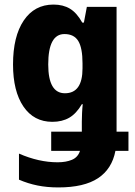

<svg xmlns="http://www.w3.org/2000/svg" viewBox="-20 -580 590 840"><path d="M214 -560Q256 -560 286 -542Q316 -524 340 -481H347L360 -550H490V-4H542V80H485Q470 159 409 199.5Q348 240 235 240Q186 240 144 231.5Q102 223 63 206V92Q150 130 232 130Q269 130 295 119Q321 108 330 80H204V-4H338V-48Q338 -64 339 -85.5Q340 -107 342 -124H338Q314 -83 283 -65Q252 -47 209 -47Q128 -47 82.5 -114Q37 -181 37 -298Q37 -421 84 -490.5Q131 -560 214 -560ZM262 -431Q191 -431 191 -298Q191 -172 264 -172Q341 -172 341 -281V-303Q341 -370 322.5 -400.5Q304 -431 262 -431Z"/></svg>

Font: Noto Sans Condensed ExtraBold
Style: Regular
Weight: 800
Width: 3
Designer: Monotype Design Team
Foundry: Monotype Imaging Inc.
Version: Version 2.013; ttfautohint (v1.8.4.7-5d5b)